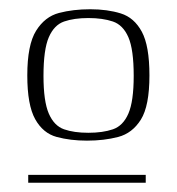

<svg xmlns="http://www.w3.org/2000/svg" viewBox="-20 -623 382 415"><path d="M39 -460Q39 -526 58 -556.5Q77 -587 107.5 -595Q138 -603 175 -603Q212 -603 241 -594Q270 -585 286.5 -554.5Q303 -524 303 -460Q303 -394 284.5 -364.5Q266 -335 235.5 -327Q205 -319 168 -319Q132 -319 102.5 -327Q73 -335 56 -365.5Q39 -396 39 -460ZM269 -459Q269 -516 257.5 -542.5Q246 -569 224 -576.5Q202 -584 171 -584Q140 -584 118.5 -576.5Q97 -569 85.5 -542.5Q74 -516 74 -459Q74 -404 85.5 -377.5Q97 -351 118.5 -343.5Q140 -336 171 -336Q202 -336 224 -343.5Q246 -351 257.5 -377.5Q269 -404 269 -459ZM41 -245H295V-228H41Z"/></svg>

Font: Genos Light
Style: Italic
Weight: 300
Italic angle: -8°
Designer: Robert E. Leuschke
Foundry: Robert E. Leuschke
Version: Version 1.010